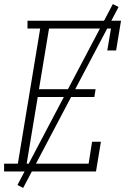

<svg xmlns="http://www.w3.org/2000/svg" viewBox="-27 -836 647 936"><path d="M-7 0V-38H60L169 -697H107V-735H563L539 -590H496L514 -697H212L163 -401H439L433 -363H157L103 -38H405L422 -145H465L441 0ZM86 80 58 66 523 -816 551 -802Z"/></svg>

Font: Iosevka Curly Slab XLtExObl
Style: Regular
Weight: 200
Width: 7
Italic angle: -9°
Monospace: yes
Designer: Belleve Invis
Foundry: Belleve Invis
Version: Version 11.0.0; ttfautohint (v1.8.3)